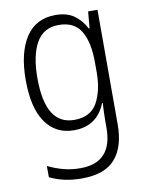

<svg xmlns="http://www.w3.org/2000/svg" viewBox="-87 -604 695 908"><g transform="rotate(-10 260.5 -150.5)"><path d="M249 -493Q324 -493 356 -439.5Q388 -386 388 -290V-240Q388 -154 356 -96Q324 -38 245 -38Q107 -38 107 -262Q107 -371 141.5 -432Q176 -493 249 -493ZM242 -542Q148 -542 99.5 -468Q51 -394 51 -263Q51 -129 99.5 -59.5Q148 10 236 10Q347 10 388 -94H391Q388 -48 388 -6V25Q388 192 234 192Q190 192 151.5 181.5Q113 171 79 154V208Q145 241 233 241Q343 241 393 183.5Q443 126 443 19V-532H398L391 -452H387Q366 -493 331.5 -517.5Q297 -542 242 -542Z"/></g></svg>

Font: Noto Sans UI SemiCondensed Light
Style: Regular
Weight: 300
Width: 4
Designer: Monotype Design Team
Foundry: Monotype Imaging Inc.
Version: Version 1.901